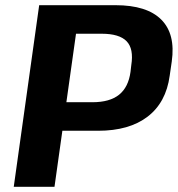

<svg xmlns="http://www.w3.org/2000/svg" viewBox="-20 -720 685 740"><path d="M131 -700H425Q546 -700 601.5 -644.5Q657 -589 642 -483L634 -428Q620 -325 549 -270.5Q478 -216 358 -216H214L229 -326H336Q403 -326 439 -355Q475 -384 483 -443L486 -469Q496 -532 468 -561Q440 -590 372 -590H237L278 -626L190 0H33Z"/></svg>

Font: Pathway Extreme 8pt Thin 12pt
Style: Bold Italic
Weight: 700
Italic angle: -8°
Version: Version 1.001;gftools[0.9.26]